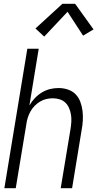

<svg xmlns="http://www.w3.org/2000/svg" viewBox="-20 -992 515 1012"><path d="M3 0 124 -735H184L135 -436Q146 -456 163 -474Q180 -492 200.5 -504.5Q221 -517 243.5 -522.5Q266 -528 289 -528Q314 -528 338 -520Q362 -512 378.5 -495Q395 -478 403.5 -455Q412 -432 415 -407Q418 -382 416.5 -356.5Q415 -331 410 -305L360 0H300L352 -314Q355 -333 356 -352Q357 -371 354 -388.5Q351 -406 344 -422.5Q337 -439 324.5 -451Q312 -463 294.5 -468.5Q277 -474 258 -474Q241 -474 224 -470Q207 -466 191 -456.5Q175 -447 162 -433.5Q149 -420 140.5 -404.5Q132 -389 126.5 -372Q121 -355 119 -338L63 0ZM213 -799 167 -842 309 -972H376L473 -837L418 -804L336 -930Z"/></svg>

Font: Iosevka QP Light
Style: Italic
Weight: 300
Italic angle: -9°
Designer: Belleve Invis
Foundry: Belleve Invis
Version: Version 20.0.0; ttfautohint (v1.8.4)